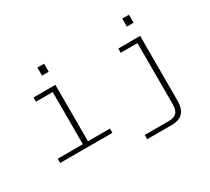

<svg xmlns="http://www.w3.org/2000/svg" viewBox="-167 -1021 1634 1491"><g transform="rotate(-30 650.0 -276.0)"><path d="M312 0V-544H358V0ZM87 0V-38H555V0ZM162 -506V-544H335V-506ZM304 -658V-730H364V-658ZM1118 -544V36Q1118 80 1105 112Q1092 144 1062 161Q1032 178 981 178H764V140H982Q1024 140 1048 118.5Q1072 97 1072 42V-544ZM922 -506V-544H1095V-506ZM1065 -658V-730H1125V-658Z"/></g></svg>

Font: Azeret Mono Thin Thin
Style: Regular
Weight: 250
Version: Version 1.002